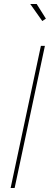

<svg xmlns="http://www.w3.org/2000/svg" viewBox="-20 -938 254 958"><path d="M131 -918H163L209 -845L191 -833ZM184 -709H204L53 0H33Z"/></svg>

Font: Raleway-v4020 Thin
Style: Italic
Weight: 250
Italic angle: -12°
Designer: Matt McInerney, Pablo Impallari, Rodrigo Fuenzalida
Foundry: Matt McInerney, Pablo Impallari, Rodrigo Fuenzalida
Version: Version 4.020;PS 004.020;hotconv 1.0.88;makeotf.lib2.5.64775